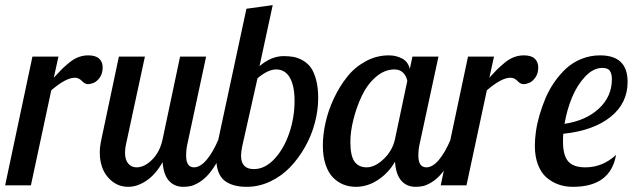

<svg xmlns="http://www.w3.org/2000/svg" viewBox="-42 -720 2478 746"><path d="M84 -500H185.1L167 -418Q186.5 -439.5 197.3 -450.2Q208 -460.9 226.3 -476.1Q244.6 -491.2 262.9 -498Q281.2 -504.9 300.8 -504.9Q329.6 -504.9 343.3 -492.2Q356.9 -479.5 356.9 -458Q356.9 -434.6 345.7 -418.9Q334.5 -403.3 322.3 -398.2Q310.1 -393.1 298.8 -393.1Q288.1 -393.1 276.1 -405.5Q264.2 -418 249 -418Q213.9 -418 157.2 -369.1L78.1 0H-22Z M657.7 -500H758.8L686 -160.2Q681.2 -139.6 681.2 -115.2Q681.2 -69.8 711.9 -69.8Q735.8 -69.8 760.5 -98.6Q785.2 -127.4 807.1 -179.2H843.8Q825.2 -131.3 804.9 -96.2Q784.7 -61 767.3 -41.7Q750 -22.5 731.2 -11.2Q712.4 0 699 2.9Q685.5 5.9 669.9 5.9Q635.7 5.9 614.5 -17.6Q593.3 -41 589.8 -89.8Q562.5 -42 527.1 -18.1Q491.7 5.9 456.1 5.9Q409.7 5.9 377.7 -30.8Q345.7 -67.4 345.7 -127.9Q345.7 -149.9 352.1 -179.2L419.9 -500H521L447.8 -160.2Q443.8 -144 443.8 -127Q443.8 -99.1 456.3 -84.5Q468.8 -69.8 488.8 -69.8Q519.5 -69.8 549.6 -100.1Q579.6 -130.4 589.8 -179.2Z M806.6 -179.2 915.5 -686 1017.6 -700.2 966.3 -462.9Q1011.7 -502 1060.5 -502Q1081.5 -502 1098.9 -498.8Q1116.2 -495.6 1134.8 -485.1Q1153.3 -474.6 1165.8 -457.3Q1178.2 -439.9 1186.3 -409.7Q1194.3 -379.4 1194.3 -338.9Q1194.3 -292.5 1181.6 -243.7Q1168.9 -194.8 1144 -150.4Q1119.1 -106 1085.9 -71Q1052.7 -36.1 1008.5 -15.1Q964.4 5.9 916.5 5.9Q859.4 5.9 828.9 -19.5Q798.3 -44.9 798.3 -106.9Q798.3 -136.7 806.6 -179.2ZM1102.5 -328.1Q1102.5 -386.2 1084.2 -418.2Q1065.9 -450.2 1030.8 -450.2Q999.5 -450.2 958.5 -416L899.4 -152.8Q894.5 -129.4 894.5 -115.2Q894.5 -63 944.3 -63Q987.3 -63 1024.2 -102.3Q1061 -141.6 1081.8 -202.6Q1102.5 -263.7 1102.5 -328.1Z M1560.5 -500H1661.6L1588.4 -160.2Q1583.5 -139.6 1583.5 -115.2Q1583.5 -69.8 1614.7 -69.8Q1638.7 -69.8 1663.1 -98.6Q1687.5 -127.4 1709.5 -179.2H1746.6Q1728 -131.3 1707.8 -96.2Q1687.5 -61 1670.2 -41.7Q1652.8 -22.5 1634 -11.2Q1615.2 0 1601.8 2.9Q1588.4 5.9 1572.8 5.9Q1538.1 5.9 1517.1 -18.1Q1496.1 -42 1492.7 -91.8Q1468.8 -49.3 1427.7 -21.7Q1386.7 5.9 1340.3 5.9Q1314.9 5.9 1292.7 -2.9Q1270.5 -11.7 1252.2 -30Q1233.9 -48.3 1223.1 -80.3Q1212.4 -112.3 1212.4 -154.8Q1212.4 -196.3 1222.7 -242.9Q1232.9 -289.6 1254.6 -336.2Q1276.4 -382.8 1305.9 -420.4Q1335.4 -458 1377.9 -481.4Q1420.4 -504.9 1468.8 -504.9Q1497.1 -504.9 1520.3 -492.7Q1543.5 -480.5 1550.3 -452.1ZM1382.3 -69.8Q1415 -69.8 1449 -102.3Q1482.9 -134.8 1492.7 -179.2L1540.5 -405.8Q1537.1 -424.3 1524.4 -437.3Q1511.7 -450.2 1490.7 -450.2Q1451.7 -450.2 1418 -420.7Q1384.3 -391.1 1363.5 -346.9Q1342.8 -302.7 1331.1 -255.4Q1319.3 -208 1319.3 -168.9Q1319.3 -114.7 1335.4 -92.3Q1351.6 -69.8 1382.3 -69.8Z M1776.4 -500H1877.4L1859.4 -418Q1878.9 -439.5 1889.6 -450.2Q1900.4 -460.9 1918.7 -476.1Q1937 -491.2 1955.3 -498Q1973.6 -504.9 1993.2 -504.9Q2022 -504.9 2035.6 -492.2Q2049.3 -479.5 2049.3 -458Q2049.3 -434.6 2038.1 -418.9Q2026.9 -403.3 2014.6 -398.2Q2002.4 -393.1 1991.2 -393.1Q1980.5 -393.1 1968.5 -405.5Q1956.5 -418 1941.4 -418Q1906.2 -418 1849.6 -369.1L1770.5 0H1670.4Z M2396.5 -401.9Q2396.5 -318.4 2329.8 -265.4Q2263.2 -212.4 2146.5 -200.2Q2145.5 -189 2145.5 -168.9Q2145.5 -117.2 2165.3 -93.5Q2185.1 -69.8 2232.4 -69.8Q2299.3 -69.8 2351.6 -118.2Q2330.1 5.9 2184.1 5.9Q2153.8 5.9 2128.2 -3.2Q2102.5 -12.2 2081.3 -30.5Q2060.1 -48.8 2048.1 -80.6Q2036.1 -112.3 2036.1 -153.8Q2036.1 -179.2 2040.3 -209Q2044.4 -238.8 2054.2 -272.7Q2064 -306.6 2077.9 -339.4Q2091.8 -372.1 2112.8 -402.1Q2133.8 -432.1 2158.7 -454.8Q2183.6 -477.5 2217.5 -491.2Q2251.5 -504.9 2289.6 -504.9Q2396.5 -504.9 2396.5 -401.9ZM2298.3 -456.1Q2263.2 -456.1 2231.7 -422.6Q2200.2 -389.2 2180.4 -341.1Q2160.6 -293 2151.4 -238.8Q2234.9 -251.5 2285.2 -298.3Q2335.4 -345.2 2335.4 -412.1Q2335.4 -432.6 2327.9 -444.3Q2320.3 -456.1 2298.3 -456.1Z"/></svg>

Font: Lobster Two
Style: Italic
Weight: 400
Designer: Pablo Impallari
Foundry: Pablo Impallari. www.impallari.com
Version: Version 1.006